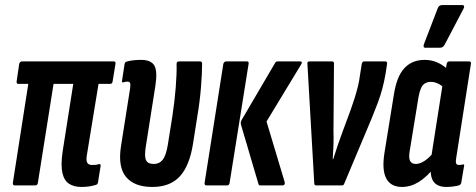

<svg xmlns="http://www.w3.org/2000/svg" viewBox="-20 -734 1884 760"><path d="M302 6Q273 6 253.5 -6.5Q234 -19 227 -49.5Q220 -80 228 -135L270 -402H192L130 -11Q129 0 119 0H38Q30 0 31 -11L92 -402H53Q44 -402 46 -413L56 -481Q59 -491 67 -491H430Q439 -491 437 -481L426 -413Q425 -402 416 -402H370L324 -121Q320 -98 325.5 -89.5Q331 -81 344 -81Q352 -81 358 -81.5Q364 -82 370 -84Q380 -87 378 -75L368 -13Q367 -4 359 -2Q346 2 332 4Q318 6 302 6Z M583 6Q512 6 479 -33.5Q446 -73 459 -156L495 -384Q497 -399 495 -405Q493 -411 484 -411Q480 -411 476 -410Q472 -409 468 -408Q461 -407 463 -414L473 -480Q474 -489 484 -491Q496 -494 509.5 -495.5Q523 -497 538 -497Q578 -497 591 -474.5Q604 -452 595 -394L557 -153Q551 -115 558 -100Q565 -85 589 -85Q611 -85 624 -101.5Q637 -118 644 -159L662 -272Q671 -331 675.5 -386.5Q680 -442 679 -481Q679 -491 689 -491H772Q780 -491 780 -482Q780 -444 775.5 -388Q771 -332 761 -273L744 -165Q730 -77 691.5 -35.5Q653 6 583 6Z M1011 0Q1004 0 1003 -6L934 -240Q931 -250 937 -260L1069 -485Q1072 -491 1079 -491H1168Q1179 -491 1172 -479L1035 -253L1107 -13Q1109 0 1098 0ZM798 0Q788 0 790 -11L864 -481Q867 -491 876 -491H957Q966 -491 964 -481L889 -11Q888 0 878 0Z M1233 0Q1224 0 1224 -8L1197 -479Q1195 -491 1204 -491H1293Q1303 -491 1302 -482L1300 -216Q1301 -188 1300 -160Q1299 -132 1297 -104H1299Q1308 -133 1317.5 -161Q1327 -189 1338 -218L1368 -299Q1377 -324 1384 -346.5Q1391 -369 1396.5 -391Q1402 -413 1405 -437L1412 -481Q1414 -491 1422 -491H1505Q1514 -491 1512 -480L1506 -441Q1501 -412 1493.5 -383.5Q1486 -355 1475 -326Q1464 -297 1451 -265L1343 -8Q1341 0 1333 0Z M1571 6Q1527 6 1509 -27.5Q1491 -61 1502 -130L1539 -359Q1550 -431 1580.5 -464Q1611 -497 1661 -497Q1687 -497 1710.5 -487Q1734 -477 1755 -457L1740 -384Q1726 -398 1712 -404Q1698 -410 1686 -410Q1673 -410 1663 -404.5Q1653 -399 1647 -386Q1641 -373 1637 -352L1602 -138Q1597 -110 1603 -97.5Q1609 -85 1626 -85Q1642 -85 1661 -97.5Q1680 -110 1698 -133L1703 -75Q1670 -34 1638 -14Q1606 6 1571 6ZM1747 6Q1674 6 1687 -82L1690 -99L1686 -106L1735 -419L1742 -443L1748 -481Q1750 -491 1759 -491H1836Q1846 -491 1844 -481L1786 -110Q1783 -94 1785.5 -87.5Q1788 -81 1796 -81Q1801 -81 1805 -81.5Q1809 -82 1812 -83Q1819 -85 1817 -77L1806 -12Q1805 -3 1796 0Q1784 3 1771.5 4.5Q1759 6 1747 6ZM1664 -545Q1658 -545 1657 -549Q1656 -553 1658 -559L1713 -702Q1716 -709 1720.5 -711.5Q1725 -714 1731 -714H1809Q1816 -714 1817 -709.5Q1818 -705 1815 -700L1740 -557Q1734 -545 1721 -545Z"/></svg>

Font: Sofia Sans Extra Condensed
Style: Bold Italic
Weight: 700
Italic angle: -9°
Designer: Botio Nikoltchev, Ani Petrova
Foundry: lettersoup
Version: Version 4.101